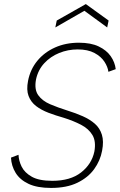

<svg xmlns="http://www.w3.org/2000/svg" viewBox="-20 -917 592 944"><path d="M71 -156Q72 -127 86.5 -97.5Q101 -68 136.5 -48Q172 -28 237 -28Q326 -28 378.5 -69Q431 -110 444 -172Q453 -222 434.5 -253Q416 -284 378.5 -303.5Q341 -323 293 -338Q254 -349 218.5 -362.5Q183 -376 157.5 -395.5Q132 -415 120.5 -445Q109 -475 118 -520Q129 -576 163.5 -618Q198 -660 250.5 -683.5Q303 -707 368 -707Q427 -707 465.5 -688.5Q504 -670 524.5 -640.5Q545 -611 549 -577L513 -564Q510 -588 493.5 -613.5Q477 -639 444.5 -656.5Q412 -674 362 -674Q314 -674 271 -656.5Q228 -639 197.5 -606Q167 -573 157 -526Q148 -477 168 -449Q188 -421 226.5 -404.5Q265 -388 313 -373Q352 -361 387 -345.5Q422 -330 446.5 -308.5Q471 -287 481 -254.5Q491 -222 482 -176Q473 -127 443 -85.5Q413 -44 360.5 -18.5Q308 7 231 7Q163 7 120.5 -13Q78 -33 57 -67Q36 -101 34 -142ZM507 -782 395 -864 252 -782 259 -816 402 -897 514 -816Z"/></svg>

Font: Albert Sans ExtraLight
Style: Italic
Weight: 250
Italic angle: -11.25°
Designer: Andreas Rasmussen
Foundry: a.Foundry
Version: Version 1.025